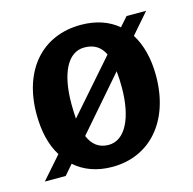

<svg xmlns="http://www.w3.org/2000/svg" viewBox="-83 -596 694 692"><g transform="rotate(-15 263.5 -250.0)"><path d="M39 -242C39 -178 52 -124 78 -83L5 0H83L115 -37C151 -5 198 12 255 12C396 12 491 -97 491 -265C491 -329 477 -383 451 -424L517 -500H444L414 -466C379 -496 332 -512 276 -512C132 -512 39 -407 39 -242ZM361 -257C361 -143 324 -68 262 -68C226 -68 202 -87 188 -121L358 -317C360 -299 361 -279 361 -257ZM267 -430C305 -430 328 -413 342 -384L172 -190C171 -207 170 -225 170 -245C170 -359 205 -430 267 -430Z"/></g></svg>

Font: CantoraOne
Style: Regular
Weight: 400
Designer: Pablo Impallari, Rodrigo Fuenzalida
Foundry: Pablo Impallari
Version: Version 1.001